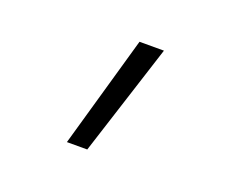

<svg xmlns="http://www.w3.org/2000/svg" viewBox="-67 -228 634 532"><g transform="rotate(20 250.0 38.0)"><path d="M170 203 264 -127H336L230 203Z"/></g></svg>

Font: Iosevka Curly Light
Style: Regular
Weight: 300
Monospace: yes
Designer: Belleve Invis
Foundry: Belleve Invis
Version: Version 22.1.2; ttfautohint (v1.8.4)